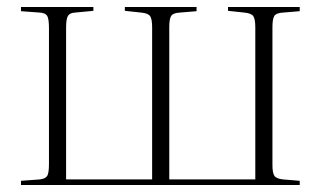

<svg xmlns="http://www.w3.org/2000/svg" viewBox="-20 -529 917 549"><path d="M40 0V-12L94 -16Q110 -18 115 -26Q120 -34 120 -60V-449Q120 -475 115 -483.5Q110 -492 94 -493L40 -497V-509H247V-498L194 -493Q179 -492 174 -483Q169 -474 169 -450V-16H415V-451Q415 -474 409.5 -482.5Q404 -491 384 -493L337 -498V-509H542V-497L494 -493Q475 -492 469.5 -483.5Q464 -475 464 -452V-16H710V-451Q710 -474 704.5 -482.5Q699 -491 679 -493L632 -498V-509H837V-497L789 -493Q770 -492 764.5 -483.5Q759 -475 759 -452V-57Q759 -35 764.5 -26.5Q770 -18 789 -16L837 -12V0Z"/></svg>

Font: Literata 72pt ExtraLight
Style: Regular
Weight: 200
Designer: Latin by Veronika Burian and Jose Scaglione. Greek by Irene Vlachou. Cyrillic by Vera Evstafieva.
Foundry: TypeTogether
Version: Version 3.002